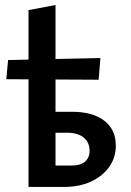

<svg xmlns="http://www.w3.org/2000/svg" viewBox="-20 -741 518 761"><path d="M93 0V-701L200 -721V-85H267Q299 -85 317 -100.5Q335 -116 335 -143Q335 -177 311.5 -196Q288 -215 245 -215H175V-298H266Q307 -298 339 -289Q371 -280 393.5 -262.5Q416 -245 427.5 -220.5Q439 -196 439 -164Q439 -116 412.5 -79Q386 -42 340 -21Q294 0 233 0ZM371 -425 5 -427 12 -503 378 -511Z"/></svg>

Font: Ysabeau
Style: Bold
Weight: 700
Designer: Christian Thalmann (Catharsis Fonts)
Version: Version 2.000;gftools[0.9.27.dev2+g8671c4b]